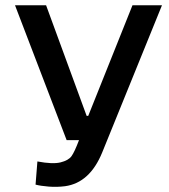

<svg xmlns="http://www.w3.org/2000/svg" viewBox="-20 -705 640 729"><path d="M309 -265H315L483 -685H595L368 -126Q321 -11 227 2Q196 6 165 3.5Q134 1 115 -4L122 -92Q180 -81 210 -88.5Q240 -96 251.5 -112Q263 -128 280 -173H233L37 -685H155Z"/></svg>

Font: Titillium Web[RUS by Daymarius]
Style: Regular
Weight: 600
Designer: Cyrillization by Daymarius
Foundry: Cyrillization by Daymarius
Version: Version 1.002 September 11, 2018